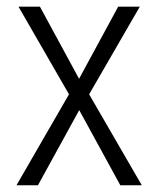

<svg xmlns="http://www.w3.org/2000/svg" viewBox="-20 -548 470 568"><path d="M213.9 -314.9 329.6 -528.3H393.6L243.7 -269L399.4 0H335.9L214.4 -222.2L92.3 0H28.8L184.1 -269L34.7 -528.3H98.1Z"/></svg>

Font: TypoPRO Roboto
Style: Regular
Weight: 300
Designer: Google
Version: Version 2.136; 2016